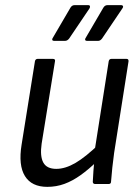

<svg xmlns="http://www.w3.org/2000/svg" viewBox="-20 -716 545 747"><path d="M164 11Q103 11 77 -31Q51 -73 64 -153L116 -478Q118 -487 127 -487H185Q196 -487 194 -478L142 -157Q135 -108 148.5 -83.5Q162 -59 199 -59Q234 -59 273.5 -82Q313 -105 367 -157L358 -89Q325 -57 293.5 -34.5Q262 -12 230.5 -0.5Q199 11 164 11ZM351 0Q341 0 341 -9Q342 -29 343.5 -51Q345 -73 348 -94V-128L403 -478Q405 -487 414 -487H472Q481 -487 480 -477L424 -121Q420 -93 417 -64Q414 -35 412 -9Q412 0 402 0ZM318 -557Q313 -557 311.5 -560.5Q310 -564 313 -568L382 -686Q388 -696 398 -696H451Q457 -696 458.5 -692Q460 -688 456 -683L377 -566Q370 -557 362 -557ZM190 -557Q185 -557 183.5 -560.5Q182 -564 185 -568L254 -686Q260 -696 270 -696H323Q329 -696 330 -692Q331 -688 328 -683L249 -566Q242 -557 233 -557Z"/></svg>

Font: Sofia Sans Semi Condensed
Style: Italic
Weight: 400
Italic angle: -9°
Designer: Botio Nikoltchev, Ani Petrova
Foundry: lettersoup
Version: Version 4.101